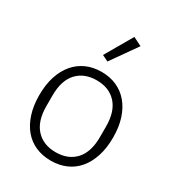

<svg xmlns="http://www.w3.org/2000/svg" viewBox="-185 -881 921 1005"><g transform="rotate(30 275.0 -378.0)"><path d="M275 12Q224 12 183 -6Q142 -24 113 -58.5Q84 -93 68 -143Q52 -193 52 -256Q52 -319 68 -368.5Q84 -418 113 -452.5Q142 -487 183 -505.5Q224 -524 275 -524Q326 -524 367 -505.5Q408 -487 437 -452.5Q466 -418 482 -368.5Q498 -319 498 -256Q498 -193 482 -143Q466 -93 437 -58.5Q408 -24 367 -6Q326 12 275 12ZM275 -39Q350 -39 393.5 -86Q437 -133 437 -224V-288Q437 -378 393.5 -425.5Q350 -473 275 -473Q200 -473 156.5 -426Q113 -379 113 -288V-224Q113 -134 156.5 -86.5Q200 -39 275 -39ZM273 -586 236 -604 331 -768 383 -742Z"/></g></svg>

Font: IBM Plex Sans Arabic Light
Style: Regular
Weight: 300
Designer: Mike Abbink, Paul van der Laan, Pieter van Rosmalen, Wael Morcos, Khajak Apelian
Foundry: Bold Monday
Version: Version 1.2